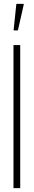

<svg xmlns="http://www.w3.org/2000/svg" viewBox="-20 -977 174 997"><path d="M50 0V-743H85V0ZM51 -819V-824L65 -957H103V-952L73 -819Z"/></svg>

Font: Saira Ultra Condensed Thin
Style: Regular
Weight: 100
Width: 1
Designer: Hector Gatti with collaboration of the Omnibus-Type team
Foundry: Omnibus-Type
Version: Version 1.001; ttfautohint (v1.8)